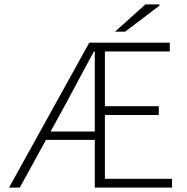

<svg xmlns="http://www.w3.org/2000/svg" viewBox="-20 -853 849 873"><path d="M21 0 386 -659H752V-619H457V-370H702V-330H457V-40H762V0H411V-619H407Q377 -563 345.5 -505Q314 -447 283 -388L70 0ZM170 -217V-255H445V-217ZM503 -709 641 -833H703L706 -828L549 -709Z"/></svg>

Font: Source Sans 3 ExtraLight Light
Style: Regular
Weight: 300
Version: Version 3.052;hotconv 1.1.0;makeotfexe 2.6.0